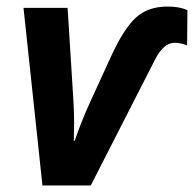

<svg xmlns="http://www.w3.org/2000/svg" viewBox="-20 -568 594 588"><path d="M52 -544H187L205 -257Q207 -219 207 -190L206 -137H209Q228 -194 255 -253L320 -395Q358 -478 395 -513Q432 -548 494 -548Q529 -548 554 -537L553 -429Q532 -437 515 -437Q481 -437 455 -386L258 0H110Z"/></svg>

Font: Noto Sans Display
Style: Bold Italic
Weight: 700
Italic angle: -12°
Designer: Monotype Design team
Foundry: Monotype Imaging Inc.
Version: Version 1.000